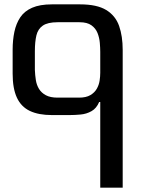

<svg xmlns="http://www.w3.org/2000/svg" viewBox="-20 -861 659 881"><path d="M440 0V-393H435Q423 -364 400 -351Q377 -338 350 -335.5Q323 -333 299 -333H218Q157 -333 117 -352Q77 -371 57.5 -413Q38 -455 38 -523V-633Q38 -677 46 -715Q54 -753 73 -781.5Q92 -810 127.5 -825.5Q163 -841 218 -841H347Q425 -841 467.5 -815Q510 -789 526.5 -742Q543 -695 543 -632V0ZM343 -413Q375 -413 394.5 -424.5Q414 -436 424 -453.5Q434 -471 437 -490.5Q440 -510 440 -527V-623Q440 -641 438 -664.5Q436 -688 427.5 -709.5Q419 -731 399.5 -745Q380 -759 345 -759H244Q199 -759 176.5 -743.5Q154 -728 147 -698.5Q140 -669 140 -626V-540Q141 -516 144.5 -493.5Q148 -471 159 -453Q170 -435 190.5 -424Q211 -413 244 -413Z"/></svg>

Font: Matangi SemiBold
Style: Regular
Weight: 600
Designer: Prashant Pant
Foundry: The Graphic Ant
Version: Version 3.002